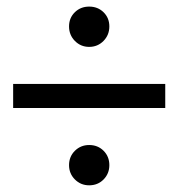

<svg xmlns="http://www.w3.org/2000/svg" viewBox="-20 -594 536 577"><path d="M187.5 -514.6Q187.5 -540 204.8 -557.1Q222.2 -574.2 248 -574.2Q273.9 -574.2 291.3 -557.1Q308.6 -540 308.6 -514.6Q308.6 -488.8 291 -470.9Q273.4 -453.1 248 -453.1Q222.7 -453.1 205.1 -470.9Q187.5 -488.8 187.5 -514.6ZM187.5 -97.7Q187.5 -123.5 205.1 -140.9Q222.7 -158.2 248 -158.2Q273.9 -158.2 291.3 -140.9Q308.6 -123.5 308.6 -97.7Q308.6 -72.3 291.3 -54.7Q273.9 -37.1 248 -37.1Q222.7 -37.1 205.1 -54.7Q187.5 -72.3 187.5 -97.7ZM19.5 -341.8H476.6V-269.5H19.5Z"/></svg>

Font: Reddit Sans Chocolate
Style: Regular
Weight: 400
Designer: Stephen Hutchings
Foundry: Reddit
Version: Version 1.013